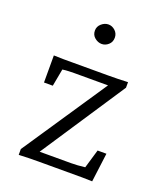

<svg xmlns="http://www.w3.org/2000/svg" viewBox="-117 -682 641 761"><g transform="rotate(20 203.5 -301.5)"><path d="M111.3 -16.6 109.4 -38.1H258.8Q271.5 -38.1 286.1 -39.1Q300.8 -40 316.4 -42L339.8 -121.1H377L361.3 1Q337.9 0 318.4 0Q298.8 0 279.3 0H132.8Q113.3 0 92.3 0.5Q71.3 1 51.8 2V-22.5L304.7 -399.4L301.8 -377.9H149.4Q139.6 -377.9 126 -377.4Q112.3 -377 98.6 -375L85 -301.8H47.9V-416Q71.3 -415 90.3 -415Q109.4 -415 127.9 -415H278.3Q298.8 -415 319.3 -415.5Q339.8 -416 360.4 -417V-393.6ZM210 -523.4Q194.3 -523.4 180.7 -534.7Q167 -545.9 167 -564.5Q167 -582 180.7 -593.8Q194.3 -605.5 210 -605.5Q225.6 -605.5 238.3 -593.8Q251 -582 251 -564.5Q251 -545.9 238.3 -534.7Q225.6 -523.4 210 -523.4Z"/></g></svg>

Font: Crimson Pro ExtraLight
Style: Regular
Weight: 250
Designer: Jacques Le Bailly
Foundry: Baron von Fonthausen
Version: Version 1.003